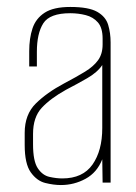

<svg xmlns="http://www.w3.org/2000/svg" viewBox="-20 -525 392 552"><path d="M155 7Q134 7 110 1Q86 -5 68.5 -29.5Q51 -54 51 -108V-143Q51 -196 83 -227.5Q115 -259 164 -285Q200 -304 224.5 -319Q249 -334 262 -352Q275 -370 275 -397V-414Q275 -445 261.5 -460.5Q248 -476 226.5 -481.5Q205 -487 182 -487Q123 -487 104.5 -458Q86 -429 86 -376V-334H64V-378Q64 -415 73.5 -443.5Q83 -472 108.5 -488.5Q134 -505 182 -505Q235 -505 259.5 -491Q284 -477 291 -453.5Q298 -430 298 -403V0H275L274 -67Q259 -29 226 -11Q193 7 155 7ZM159 -12Q218 -12 246 -52Q274 -92 274 -157V-338Q260 -317 230.5 -300Q201 -283 170 -267Q125 -242 100 -215Q75 -188 75 -140V-110Q75 -62 88.5 -41.5Q102 -21 122 -16.5Q142 -12 159 -12Z"/></svg>

Font: Alumni Sans Thin Thin
Style: Regular
Weight: 250
Version: Version 1.018